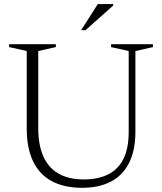

<svg xmlns="http://www.w3.org/2000/svg" viewBox="-20 -886 775 916"><path d="M594 -257V-642.5L509.5 -661.5V-675H710V-661.5L626 -642.5V-258Q626 -168 595.5 -108.2Q565 -48.5 508.2 -19.2Q451.5 10 372 10Q287 10 228 -21.2Q169 -52.5 138.2 -115.5Q107.5 -178.5 107.5 -273V-642.5L23.5 -661.5V-675H246.5V-661.5L162.5 -642.5V-274.5Q162.5 -195 186.5 -140.5Q210.5 -86 258.8 -58Q307 -30 379.5 -30Q448 -30 496 -54Q544 -78 569 -128.2Q594 -178.5 594 -257ZM367 -742 446.5 -866.5H520V-859.5L388 -742Z"/></svg>

Font: Newsreader 24pt Light
Style: Regular
Weight: 300
Designer: Hugues Gentile
Foundry: Production Type
Version: Version 1.003